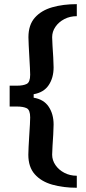

<svg xmlns="http://www.w3.org/2000/svg" viewBox="-20 -717 411 913"><path d="M345.2 118.7V175.8Q280.3 175.8 228 160.9Q175.8 146 145.3 111.6Q114.7 77.1 114.7 18.6Q114.7 5.9 116 -19.3Q117.2 -44.4 119.1 -73Q121.1 -101.6 122.3 -125.2Q123.5 -148.9 123.5 -158.7Q123.5 -194.3 106.9 -202.4Q90.3 -210.4 61 -210.4H25.9V-309.6H61Q90.3 -309.6 106.9 -317.9Q123.5 -326.2 123.5 -361.8Q123.5 -371.6 122.3 -395.3Q121.1 -418.9 119.4 -448Q117.7 -477.1 116.5 -502.4Q115.2 -527.8 115.2 -540Q115.2 -598.6 145.8 -633.1Q176.3 -667.5 228.3 -682.4Q280.3 -697.3 345.2 -697.3V-640.1Q312.5 -640.1 285.9 -626.2Q259.3 -612.3 243.7 -589.6Q228 -566.9 228 -540Q228 -526.9 229.7 -499.8Q231.4 -472.7 233.2 -444.1Q234.9 -415.5 234.9 -397Q234.9 -346.7 211.4 -312Q188 -277.3 140.1 -269V-252.4Q188 -244.6 211.4 -209.7Q234.9 -174.8 234.9 -124.5Q234.9 -106.4 233.2 -77.6Q231.4 -48.8 229.7 -21.7Q228 5.4 228 18.6Q228 44.9 243.7 67.9Q259.3 90.8 285.9 104.7Q312.5 118.7 345.2 118.7Z"/></svg>

Font: Agdasima
Style: Bold
Weight: 700
Width: 3
Designer: The DocRepair Project, Patric King
Foundry: Google
Version: Version 2.002